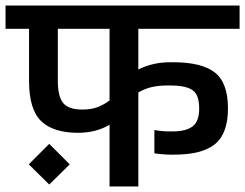

<svg xmlns="http://www.w3.org/2000/svg" viewBox="-30 -674 886 694"><path d="M0 0ZM470 -570V-423Q523 -449 585 -449H596Q699 -449 746.5 -412Q794 -375 794 -282Q794 -191 747 -153Q700 -115 600 -115H588Q573 -115 556 -116.5Q539 -118 528 -120V-204Q556 -199 582 -199H594Q642 -199 666 -217Q690 -235 690 -282Q690 -332 665.5 -348.5Q641 -365 585 -365H574Q544 -365 519.5 -359.5Q495 -354 470 -340V0H366V-223Q317 -194 252 -194Q163 -194 119 -236Q75 -278 75 -382V-570H-10V-654H836V-570ZM366 -311V-570H179V-382Q179 -325 198.5 -301.5Q218 -278 267 -278Q299 -278 322 -286.5Q345 -295 366 -311ZM74 -80 148 -154 222 -80 148 -7Z"/></svg>

Font: Biryani SemiBold
Style: Regular
Weight: 600
Designer: Dan Reynolds and Mathieu Réguer
Foundry: Dan Reynolds and Mathieu Réguer
Version: Version 1.004; ttfautohint (v1.1) -l 5 -r 5 -G 72 -x 0 -D la